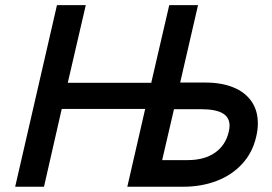

<svg xmlns="http://www.w3.org/2000/svg" viewBox="-20 -709 1033 729"><path d="M196.3 -689.5H305.7L237.3 -394.5H554.2L622.6 -689.5H731.9L664.1 -395.5H761.2Q820.8 -395.5 865.5 -377.4Q910.2 -359.4 934.6 -324.5Q959 -289.6 959 -240.7Q959 -215.3 952.6 -189.5Q939 -129.9 899.9 -87.2Q860.8 -44.4 803 -22.2Q745.1 0 675.3 0H463.4L531.2 -295.4H214.4L147 0H37.6ZM692.4 -101.1Q756.3 -101.1 796.6 -129.4Q836.9 -157.7 848.6 -209Q851.6 -221.7 851.6 -231.9Q851.6 -263.7 825 -279.1Q798.3 -294.4 743.2 -294.4H640.6L595.7 -101.1Z"/></svg>

Font: Acari Sans SemiBold
Style: Italic
Weight: 600
Italic angle: -13°
Designer: Alfredo Marco Pradil and Stefan Peev
Foundry: Hanken Design Co.
Version: Version 1.045;January 11, 2019;FontCreator 11.5.0.2425 64-bi